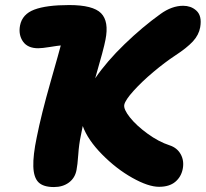

<svg xmlns="http://www.w3.org/2000/svg" viewBox="-20 -736 823 768"><path d="M195.8 12.2Q153.3 12.2 134 -6.8Q114.7 -25.9 113.3 -70.1Q111.8 -114.3 127 -187Q145 -277.8 182.1 -408Q219.2 -538.1 223.1 -554.2Q210.9 -553.2 179.7 -548.1Q148.4 -543 132.8 -543Q90.8 -543 72 -569.8Q53.2 -596.7 60.1 -633.8Q68.8 -679.2 117.2 -697.5Q165.5 -715.8 256.8 -715.8Q352.1 -715.8 384.3 -683.1Q416.5 -650.4 401.9 -577.1Q395.5 -542 360.8 -422.9Q407.2 -490.7 478.3 -559.3Q549.3 -627.9 622.1 -680.2Q667.5 -712.9 712.9 -712.9Q727.5 -712.9 741 -708.3Q754.4 -703.6 765.6 -693.4Q776.9 -683.1 780.8 -666.7Q784.7 -650.4 780.8 -627Q775.4 -596.2 751.5 -570.3Q727.5 -544.4 681.2 -514.2Q639.6 -486.8 594 -448.5Q548.3 -410.2 514.6 -373Q481 -335.9 477.1 -316.9Q473.6 -299.3 499.5 -266.6Q525.4 -233.9 570.1 -201.4Q614.7 -168.9 658.2 -154.8Q688.5 -145 702.9 -118.9Q717.3 -92.8 710.9 -60.1Q704.6 -28.3 680.9 -8.5Q657.2 11.2 616.2 11.2Q573.2 11.2 509.3 -24.7Q445.3 -60.5 388.2 -118.4Q331.1 -176.3 311 -231.9Q309.6 -225.1 307.1 -212.4Q304.7 -199.7 303.2 -192.9Q295.9 -159.2 293 -116.9Q290 -74.7 286.1 -56.2Q280.3 -24.4 255.9 -6.1Q231.4 12.2 195.8 12.2Z"/></svg>

Font: Shantell Sans Normal
Style: Italic
Weight: 800
Italic angle: -11.31°
Designer: Stephen Nixon, Anya Danilova, Shantell Martin
Foundry: Arrow Type
Version: Version 1.006;[559af2be0]